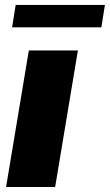

<svg xmlns="http://www.w3.org/2000/svg" viewBox="-20 -747 439 767"><path d="M4.3 0 95.2 -545.5H291.2L200.3 0ZM399.1 -727.3 384.9 -637.8H28.4L42.6 -727.3Z"/></svg>

Font: Inter UI Black
Style: Italic
Weight: 900
Italic angle: -9.39999°
Designer: Rasmus Andersson
Foundry: rsms
Version: 3.2;8d6f07862